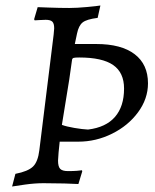

<svg xmlns="http://www.w3.org/2000/svg" viewBox="-20 -666 563 698"><path d="M330 -506Q421 -506 469.5 -469Q518 -432 518 -363Q518 -307 482 -258Q446 -209 387.5 -180Q329 -151 265 -151H197L193 -112Q191 -88 191 -82Q191 -60 199 -52Q207 -44 227 -44Q245 -44 259 -45Q273 -46 278 -47L279 -43L265 3Q251 2 214 1Q177 0 138 0Q107 0 71 5Q35 10 24 12L36 -34Q82 -43 100 -60.5Q118 -78 123 -120L175 -540Q177 -558 177 -563Q177 -581 170 -587.5Q163 -594 146 -594Q134 -594 122 -593Q110 -592 106 -592L104 -596L117 -640Q118 -640 157.5 -638.5Q197 -637 232 -637Q259 -637 296.5 -640.5Q334 -644 345 -646L335 -601Q295 -596 280.5 -584.5Q266 -573 260 -544L252 -506ZM217 -286 205 -212Q221 -206 250 -201Q279 -196 300 -195Q365 -203 398 -241Q431 -279 431 -344Q431 -402 391.5 -429.5Q352 -457 268 -457Q252 -457 247.5 -455.5Q243 -454 242 -449Q234 -386 217 -286Z"/></svg>

Font: Alegreya SC
Style: Italic
Weight: 400
Italic angle: -7°
Designer: Juan Pablo del Peral
Foundry: Huerta Tipografica
Version: Version 2.007; ttfautohint (v1.6)